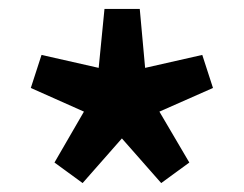

<svg xmlns="http://www.w3.org/2000/svg" viewBox="-20 -828 546 430"><path d="M102 -464 168 -578 49 -631 73 -705 201 -676 214 -808H293L305 -676L433 -705L457 -631L337 -578L404 -464L341 -418L253 -518L165 -418Z"/></svg>

Font: KaiGen Gothic SC Bold
Style: Bold
Weight: 700
Designer: Ryoko NISHIZUKA Ë•øÂ°öÊ∂ºÂ≠ê (kana & ideographs); Paul D. Hunt (Latin, Greek & Cyrillic); Wenlong ZHANG Âº†ÊñáÈæô (bopom
Version: Version 1.001 October 10, 2014